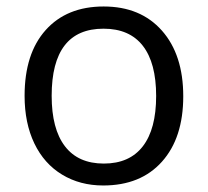

<svg xmlns="http://www.w3.org/2000/svg" viewBox="-20 -565 644 595"><path d="M300.8 -476.1Q140.1 -476.1 140.1 -268.1Q140.1 -165.5 181.2 -111.8Q222.2 -58.1 301.8 -58.1Q381.3 -58.1 422.6 -111.6Q463.9 -165 463.9 -267.6Q463.9 -370.1 422.6 -423.1Q381.3 -476.1 300.8 -476.1ZM299.8 9.8Q228 9.8 172.4 -23.9Q116.7 -57.6 86.4 -120.6Q56.2 -183.6 56.2 -268.1Q56.2 -398.9 121.6 -471.9Q187 -544.9 301.3 -544.9Q415.5 -544.9 481.7 -470.2Q547.9 -395.5 547.9 -266.6Q547.9 -137.7 481.9 -64Q416 9.8 299.8 9.8Z"/></svg>

Font: OpenSans
Style: Regular
Weight: 400
Foundry: Ascender Corporation
Version: Version 1.10